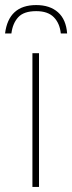

<svg xmlns="http://www.w3.org/2000/svg" viewBox="-38 -738 285 758"><path d="M116 0H90V-528H116ZM105 -718Q159 -718 191 -689.5Q223 -661 227 -606H202Q198 -646 174.5 -670Q151 -694 105 -694Q56 -694 34 -670Q12 -646 7 -606H-18Q-4 -718 105 -718Z"/></svg>

Font: Noto Sans Thin
Style: Regular
Weight: 100
Designer: Monotype Design Team
Foundry: Monotype Imaging Inc.
Version: Version 2.007